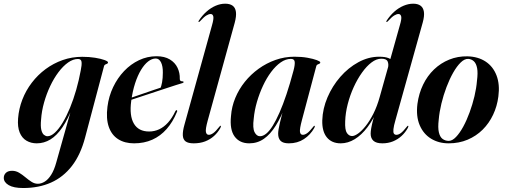

<svg xmlns="http://www.w3.org/2000/svg" viewBox="-87 -748 2672 1014"><path d="M362.5 -22Q338.5 69.5 292.8 128.5Q247 187.5 182.5 216.2Q118 245 35.5 245Q-15 245 -41 229.8Q-67 214.5 -67 191.5Q-67 175.5 -55.8 164.8Q-44.5 154 -23 154Q-3.5 154 13.8 164.2Q31 174.5 47.2 188.2Q63.5 202 79.5 212.2Q95.5 222.5 113 222.5Q131 222.5 149.2 211.2Q167.5 200 183.2 175.2Q199 150.5 210 110.5L295 -191.5L299 -189.5Q272.5 -119.5 242.8 -75.8Q213 -32 179.2 -11.5Q145.5 9 107 9Q76.5 9 52.8 -5Q29 -19 17 -48.2Q5 -77.5 8.5 -122.5Q12.5 -174 31 -222Q49.5 -270 81 -311.2Q112.5 -352.5 153.8 -383Q195 -413.5 244 -430.8Q293 -448 347.5 -448Q384 -448 415 -443Q446 -438 464.8 -431Q483.5 -424 483.5 -418.5Q483.5 -413.5 478.8 -411.5Q474 -409.5 469 -407.2Q464 -405 462.5 -399ZM130 -117Q126.5 -81.5 131.2 -62.2Q136 -43 145.2 -35.8Q154.5 -28.5 163.5 -28.5Q182.5 -28.5 203.2 -47.8Q224 -67 244.2 -100.8Q264.5 -134.5 282.8 -178.8Q301 -223 315.5 -273.8Q330 -324.5 339.5 -376.5Q345.5 -404.5 343.8 -420.5Q342 -436.5 325 -436.5Q299 -436.5 272.5 -417.8Q246 -399 221.8 -366.8Q197.5 -334.5 178 -293.2Q158.5 -252 145.8 -206.8Q133 -161.5 130 -117Z M543.5 -210.5Q543.5 -210.5 561.5 -216.8Q579.5 -223 608.2 -232.8Q637 -242.5 668.5 -253.5Q700 -264.5 727.5 -273.8Q755 -283 770.5 -288L759 -278Q765 -292 769 -313.5Q773 -335 773 -364.5Q773.5 -398 763.5 -418.5Q753.5 -439 735.5 -439Q715.5 -439 695.5 -423.5Q675.5 -408 657.8 -378.8Q640 -349.5 626.5 -308Q613 -266.5 606 -214.5Q595.5 -137 620 -95.2Q644.5 -53.5 700.5 -53.5Q728.5 -53.5 753.8 -65.2Q779 -77 800.5 -100.8Q822 -124.5 839 -160.5Q841 -164 842.5 -165.2Q844 -166.5 846 -166Q848 -165.5 848.8 -163Q849.5 -160.5 847.5 -157Q826 -104 793.2 -66.8Q760.5 -29.5 717.2 -10.2Q674 9 621 9Q571.5 9 537 -13Q502.5 -35 487.5 -78.2Q472.5 -121.5 480.5 -184.5Q487.5 -239.5 510.5 -287.8Q533.5 -336 568.5 -372.8Q603.5 -409.5 647.2 -430.2Q691 -451 739.5 -451Q782 -451 809.8 -434.2Q837.5 -417.5 850.5 -390.2Q863.5 -363 862.5 -331.5Q862.5 -325.5 865.2 -322Q868 -318.5 876.5 -318.5Q880 -318.5 881.2 -317.5Q882.5 -316.5 882.5 -315Q883 -313.5 881.8 -312Q880.5 -310.5 877.5 -309.5Q870 -307.5 843.2 -299Q816.5 -290.5 779 -278Q741.5 -265.5 701 -252.2Q660.5 -239 625.2 -227.2Q590 -215.5 568.2 -208.2Q546.5 -201 546.5 -201Z M1152.5 -627.5 1009.5 -109.5Q997.5 -65.5 1000.5 -50.8Q1003.5 -36 1016 -36Q1026.5 -36 1039.2 -45Q1052 -54 1070.5 -77.5Q1074 -82 1075.2 -83Q1076.5 -84 1078 -84Q1080 -83.5 1079.8 -80.8Q1079.5 -78 1077 -72.5Q1063.5 -48 1043.2 -29.8Q1023 -11.5 996.2 -1.2Q969.5 9 936 9Q907 9 893.2 -1.2Q879.5 -11.5 878.5 -33.5Q877.5 -55.5 887 -89L1032.5 -614Q1042.5 -648.5 1039.5 -661.2Q1036.5 -674 1025.5 -674Q1015.5 -674 1002.8 -666.2Q990 -658.5 969.5 -636Q967.5 -634 965.8 -632.8Q964 -631.5 962 -632Q961 -632 961.2 -634Q961.5 -636 963 -639Q980.5 -666 1003.2 -686.2Q1026 -706.5 1051.5 -717.5Q1077 -728.5 1102 -728.5Q1127 -728.5 1141.5 -718Q1156 -707.5 1159 -685.2Q1162 -663 1152.5 -627.5Z M1508 -115.5Q1495 -67 1497.2 -51.5Q1499.5 -36 1512.5 -36Q1523 -36 1535.5 -45Q1548 -54 1566.5 -77.5Q1569.5 -81.5 1571 -82.8Q1572.5 -84 1574 -83.5Q1576 -83.5 1575.8 -80.8Q1575.5 -78 1573 -72.5Q1552.5 -36 1518.2 -13.5Q1484 9 1438.5 9Q1408 9 1395 -4Q1382 -17 1382 -42Q1382 -51 1384.2 -65.2Q1386.5 -79.5 1391 -98.8Q1395.5 -118 1401.8 -141.8Q1408 -165.5 1416 -193L1420.5 -190.5Q1397 -128.5 1369 -83.8Q1341 -39 1306.8 -15Q1272.5 9 1229.5 9Q1178.5 9 1152 -27.2Q1125.5 -63.5 1133 -135.5Q1136.5 -184.5 1155.5 -230.5Q1174.5 -276.5 1206 -315.8Q1237.5 -355 1278.8 -384.8Q1320 -414.5 1368 -431.5Q1416 -448.5 1468 -448.5Q1506 -448.5 1536.8 -443Q1567.5 -437.5 1586 -430.5Q1604.5 -423.5 1604.5 -418.5Q1604.5 -413.5 1599.8 -411.5Q1595 -409.5 1590 -407.2Q1585 -405 1583.5 -399ZM1253 -121.5Q1246.5 -71 1257.5 -49.8Q1268.5 -28.5 1286 -28.5Q1302 -28.5 1319 -42.2Q1336 -56 1353.5 -84Q1371 -112 1389.2 -153.5Q1407.5 -195 1426 -250.2Q1444.5 -305.5 1463 -375Q1471 -404.5 1469.5 -420.8Q1468 -437 1449.5 -437Q1422 -437 1395.5 -418.5Q1369 -400 1345 -368Q1321 -336 1302 -295.2Q1283 -254.5 1270 -210Q1257 -165.5 1253 -121.5Z M2145.5 -629 2002 -115.5Q1992.5 -83 1990.8 -65.8Q1989 -48.5 1993.5 -42.2Q1998 -36 2006.5 -36Q2017.5 -36 2029.8 -45Q2042 -54 2060.5 -77.5Q2064 -81.5 2065.2 -82.8Q2066.5 -84 2068 -83.5Q2070 -83.5 2069.8 -80.8Q2069.5 -78 2067 -72.5Q2053.5 -48 2033.5 -29.8Q2013.5 -11.5 1988 -1.2Q1962.5 9 1932.5 9Q1900 9 1885.2 -4.5Q1870.5 -18 1870.5 -42Q1870.5 -54 1873.5 -71Q1876.5 -88 1883 -113.5Q1889.5 -139 1900 -175L1909 -174Q1884.5 -117 1853.5 -76Q1822.5 -35 1786.5 -13Q1750.5 9 1712.5 9Q1665 9 1639.2 -22.5Q1613.5 -54 1615 -112.5Q1617 -174 1642.5 -233.8Q1668 -293.5 1710.2 -342Q1752.5 -390.5 1805.8 -419.5Q1859 -448.5 1915.5 -448.5Q1947 -448.5 1965.2 -441Q1983.5 -433.5 1990.8 -420.5Q1998 -407.5 1997 -390.5L1962 -389.5Q1966.5 -409 1960.2 -423.5Q1954 -438 1927 -438Q1901 -438 1875 -418.2Q1849 -398.5 1824.8 -364.5Q1800.5 -330.5 1781 -287.8Q1761.5 -245 1749.5 -198.5Q1737.5 -152 1736 -107.5Q1734 -61.5 1745.2 -45.5Q1756.5 -29.5 1772.5 -29.5Q1785.5 -29.5 1804.5 -43Q1823.5 -56.5 1844.2 -82.5Q1865 -108.5 1884.8 -147.2Q1904.5 -186 1918.5 -236.5L2024.5 -614Q2035 -648.5 2031.8 -661.2Q2028.5 -674 2017.5 -674Q2007.5 -674 1994.8 -666.2Q1982 -658.5 1961.5 -636Q1959.5 -634 1957.8 -632.8Q1956 -631.5 1954 -632Q1953 -632 1953.2 -634Q1953.5 -636 1955 -639Q1972.5 -666 1995.2 -686.2Q2018 -706.5 2044 -717.5Q2070 -728.5 2095 -728.5Q2119.5 -728.5 2134 -718Q2148.5 -707.5 2151.8 -685.5Q2155 -663.5 2145.5 -629Z M2382 -450.5Q2438 -449 2477.5 -423Q2517 -397 2535.2 -349.8Q2553.5 -302.5 2545 -238.5Q2538.5 -187 2517.2 -142Q2496 -97 2462 -63.2Q2428 -29.5 2382.5 -10.2Q2337 9 2282.5 9Q2230 9 2189.8 -15.5Q2149.5 -40 2129.5 -86.8Q2109.5 -133.5 2117.5 -199Q2125 -254.5 2147.5 -301Q2170 -347.5 2205.2 -381.2Q2240.5 -415 2285.5 -433.2Q2330.5 -451.5 2382 -450.5ZM2283 -4Q2301.5 -4 2321.2 -24.5Q2341 -45 2359.5 -79Q2378 -113 2393.2 -154.8Q2408.5 -196.5 2418.8 -239.8Q2429 -283 2432 -321.5Q2437.5 -363 2432.8 -388Q2428 -413 2415.5 -424.5Q2403 -436 2386 -437Q2366.5 -438 2346 -418Q2325.5 -398 2306.2 -364Q2287 -330 2271 -287.8Q2255 -245.5 2244.2 -201Q2233.5 -156.5 2230 -116Q2225 -73.5 2230.8 -49Q2236.5 -24.5 2250.5 -14.2Q2264.5 -4 2283 -4Z"/></svg>

Font: Fraunces 120pt SemiBold
Style: Italic
Weight: 600
Italic angle: -16°
Version: Version 1.000;[b76b70a41]